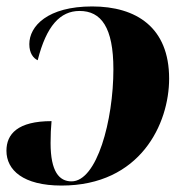

<svg xmlns="http://www.w3.org/2000/svg" viewBox="-23 -566 582 596"><path d="M263 -546C125 -546 68 -485 68 -429C68 -400 81 -385 94 -379C121 -486 164 -532 224 -532C291 -532 329 -481 329 -351C329 -192 278 -3 199 -3C161 -3 134 -33 134 -122C134 -148 135 -168 137 -190C32 -190 -3 -150 -3 -98C-3 -38 49 10 168 10C413 10 502 -182 502 -322C502 -481 400 -546 263 -546Z"/></svg>

Font: Noto Serif Display ExtraBold
Style: Italic
Weight: 800
Italic angle: -12°
Designer: Monotype Design Team
Foundry: Monotype Imaging Inc.
Version: Version 2.009